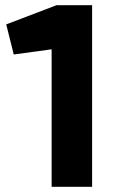

<svg xmlns="http://www.w3.org/2000/svg" viewBox="-20 -720 459 740"><path d="M179 0V-530L33 -510L4 -626L198 -700H335V0Z"/></svg>

Font: REM SemiBold
Style: Regular
Weight: 600
Designer: Octavio Pardo
Foundry: Ashler Design
Version: Version 1.005;gftools[0.9.28]